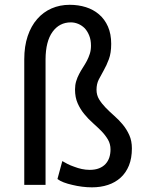

<svg xmlns="http://www.w3.org/2000/svg" viewBox="-20 -781 640 811"><path d="M172.4 0V-530.8Q172.9 -606.4 201.9 -646.5Q231 -686.5 279.3 -686.5Q294.9 -686.5 310.3 -680.2Q325.7 -673.8 337.9 -661.6Q349.6 -648.9 356.9 -630.6Q364.3 -612.3 364.3 -587.9Q364.3 -569.3 359.4 -554Q354.5 -538.6 347.2 -524.4Q339.4 -509.8 330.6 -496.3Q321.8 -482.9 314.5 -468.8Q306.6 -454.1 301.8 -438Q296.9 -421.9 296.9 -402.8Q296.9 -369.6 308.1 -344.5Q319.3 -319.3 335.9 -299.3Q352.5 -278.8 372.1 -261.5Q391.6 -244.1 408.2 -227.5Q424.8 -210.4 435.8 -191.7Q446.8 -172.9 446.8 -149.9Q446.8 -131.3 441.7 -115.7Q436.5 -100.1 425.8 -88.4Q415 -76.7 398.4 -70.1Q381.8 -63.5 358.9 -63.5Q342.3 -63.5 325.4 -67.1Q308.6 -70.8 293.5 -76.7Q277.8 -82 264.9 -88.6Q252 -95.2 243.2 -100.6L222.7 -24.9Q232.4 -17.1 249 -10.7Q265.6 -4.4 285.6 0Q305.2 4.9 326.7 7.6Q348.1 10.3 368.2 10.3Q405.3 10.3 436.3 0Q467.3 -10.3 489.7 -30.8Q512.2 -51.3 524.7 -82Q537.1 -112.8 537.1 -154.3Q537.1 -186 526.1 -210.4Q515.1 -234.9 498.5 -254.9Q481.9 -274.9 462.4 -292Q442.9 -309.1 426.3 -326.2Q409.7 -343.3 398.7 -361.3Q387.7 -379.4 387.7 -401.9Q387.7 -426.3 397.2 -445.1Q406.7 -463.9 418.5 -484.4Q430.2 -504.9 439.9 -531Q449.7 -557.1 449.7 -595.7Q449.7 -637.7 436 -668.7Q422.4 -699.7 398.4 -720.2Q374.5 -740.7 342.8 -750.7Q311 -760.7 274.4 -760.7Q232.9 -760.7 197.8 -745.4Q162.6 -730 137.2 -700.7Q111.3 -671.4 96.9 -628.4Q82.5 -585.4 82.5 -530.8V0Z"/></svg>

Font: Roboto Mono
Style: Regular
Weight: 400
Monospace: yes
Designer: Google
Version: Version 3.000